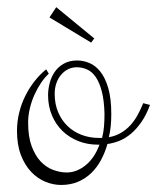

<svg xmlns="http://www.w3.org/2000/svg" viewBox="-20 -529 442 540"><path d="M168 -43.9Q195.3 -43.9 220.5 -64Q245.6 -84 259.8 -122.1H255.9Q225.6 -122.1 200 -132.3Q174.3 -142.6 155.5 -160.9Q136.7 -179.2 126 -204.8Q115.2 -230.5 115.2 -261.2Q115.2 -278.3 119.9 -295.9Q124.5 -313.5 134.3 -327.4Q144 -341.3 159.7 -350.1Q175.3 -358.9 196.8 -358.9Q214.4 -358.9 231.4 -351.8Q248.5 -344.7 262.2 -327.6Q275.9 -310.5 284.4 -281.5Q293 -252.4 293 -208Q293 -191.4 291.5 -175Q290 -158.7 286.1 -143.1Q305.2 -146.5 320.1 -155.3Q335 -164.1 346.4 -176.5Q357.9 -189 366.7 -204.8Q375.5 -220.7 382.8 -238.8L401.9 -233.9Q391.6 -206.1 378.2 -186.5Q364.7 -167 349.4 -153.8Q334 -140.6 317.1 -133.5Q300.3 -126.5 282.2 -124Q275.4 -100.1 264.2 -79.1Q252.9 -58.1 236.8 -42.5Q220.7 -26.9 199.5 -17.8Q178.2 -8.8 151.9 -8.8Q129.9 -8.8 107.7 -17.8Q85.4 -26.9 67.6 -45.7Q49.8 -64.5 38.8 -93Q27.8 -121.6 27.8 -161.1Q27.8 -187 33.9 -211.9Q40 -236.8 51 -259Q62 -281.2 77.1 -300.5Q92.3 -319.8 109.9 -334L117.2 -321.8Q106 -311.5 95.7 -296.4Q85.4 -281.2 77.1 -262.9Q68.8 -244.6 64 -224.4Q59.1 -204.1 59.1 -184.1Q59.1 -144.5 69.1 -117.7Q79.1 -90.8 94.7 -74.5Q110.4 -58.1 129.9 -51Q149.4 -43.9 168 -43.9ZM195.8 -339.8Q182.6 -339.8 171.4 -334.2Q160.2 -328.6 151.9 -318.8Q143.6 -309.1 138.7 -295.4Q133.8 -281.7 133.8 -265.1Q133.8 -236.3 143.6 -213.4Q153.3 -190.4 170.2 -174.3Q187 -158.2 209.5 -149.7Q231.9 -141.1 257.8 -141.1H267.1Q271 -156.2 272.5 -172.9Q273.9 -189.5 273.9 -209Q272.9 -246.6 266.4 -271.7Q259.8 -296.9 249.5 -312Q239.3 -327.1 225.3 -333.5Q211.4 -339.8 195.8 -339.8ZM138.2 -508.8 245.1 -420.9 236.3 -409.2 119.1 -480Z"/></svg>

Font: Clicker Script
Style: Regular
Weight: 400
Designer: Astigmatic (AOETI)
Foundry: Astigmatic (AOETI)
Version: Version 1.000